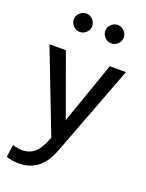

<svg xmlns="http://www.w3.org/2000/svg" viewBox="-190 -902 946 1243"><g transform="rotate(20 283.0 -281.0)"><path d="M15 0ZM552 -543 318 74Q284 167 230.5 208.5Q177 250 101 250Q54 250 15 236L26 151Q64 162 91 162Q143 162 178 131.5Q213 101 242 24L243 21L25 -543H138L292 -118L441 -543ZM118 -748Q118 -774 137 -793Q156 -812 181 -812Q207 -812 226 -793Q245 -774 245 -748Q245 -722 226 -703.5Q207 -685 181 -685Q156 -685 137 -704Q118 -723 118 -748ZM335 -748Q335 -774 354 -793Q373 -812 398 -812Q424 -812 443 -793Q462 -774 462 -748Q462 -722 443 -703.5Q424 -685 398 -685Q373 -685 354 -704Q335 -723 335 -748Z"/></g></svg>

Font: Martel Sans SemiBold
Style: Regular
Weight: 600
Designer: Dan Reynolds and Mathieu Réguer
Foundry: Dan Reynolds and Mathieu Réguer
Version: Version 1.002; ttfautohint (v1.1) -l 5 -r 5 -G 72 -x 0 -D la